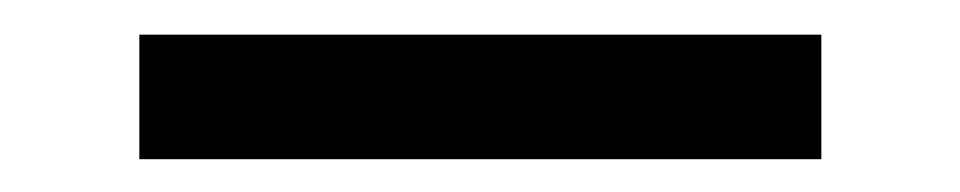

<svg xmlns="http://www.w3.org/2000/svg" viewBox="-20 -350 565 113"><path d="M463.4 -329.6V-256.3H62V-329.6Z"/></svg>

Font: Anka/Coder Condensed
Style: Regular
Weight: 400
Width: 4
Monospace: yes
Version: Version 1.100